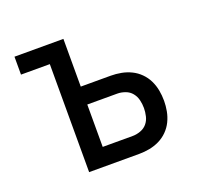

<svg xmlns="http://www.w3.org/2000/svg" viewBox="-96 -633 793 745"><g transform="rotate(-20 300.0 -260.0)"><path d="M152 0V-446H33V-520H235V-323H359Q380 -323 401.5 -319Q423 -315 442.5 -305.5Q462 -296 477.5 -280.5Q493 -265 502.5 -245.5Q512 -226 516 -204.5Q520 -183 520 -161Q520 -140 516 -118.5Q512 -97 502.5 -77.5Q493 -58 477.5 -42.5Q462 -27 442.5 -17.5Q423 -8 401.5 -4Q380 0 359 0ZM359 -74Q375 -74 391.5 -80Q408 -86 418.5 -98.5Q429 -111 433 -128Q437 -145 437 -161Q437 -178 433 -194.5Q429 -211 418.5 -224Q408 -237 391.5 -243Q375 -249 359 -249H235V-74Z"/></g></svg>

Font: R Plex Mono
Style: Regular
Weight: 400
Monospace: yes
Designer: Belleve Invis
Foundry: Belleve Invis
Version: Version 31.8.0